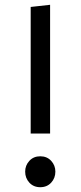

<svg xmlns="http://www.w3.org/2000/svg" viewBox="-20 -768 336 801"><path d="M189 -211H108V-739L189 -748ZM211 -52Q211 -25 193.5 -6Q176 13 148 13Q120 13 102.5 -6Q85 -25 85 -52Q85 -78 102.5 -97Q120 -116 148 -116Q176 -116 193.5 -97Q211 -78 211 -52Z"/></svg>

Font: Fira Sans Condensed
Style: Regular
Weight: 400
Width: 3
Designer: bBox Type GmbH & Carrois Corporate GbR & Edenspiekermann AG
Foundry: bBox Type GmbH & Carrois Corporate GbR & Edenspiekermann AG
Version: Version 4.301